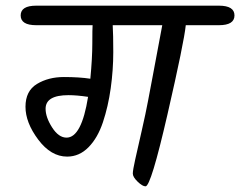

<svg xmlns="http://www.w3.org/2000/svg" viewBox="-20 -665 848 678"><path d="M108 -645H753Q808 -645 808 -610.5Q808 -576 753 -576H636Q630 -516 571.5 -261.5Q513 -7 494 -7Q483 -7 466 -23.5Q449 -40 449 -52Q449 -64 457.5 -102Q466 -140 480.5 -203.5Q495 -267 502.5 -307.5Q510 -348 520 -400Q540 -508 553 -576H378Q380 -544 380 -481Q380 -418 371 -353.5Q362 -289 343.5 -233.5Q325 -178 292.5 -145Q260 -112 217 -112Q160 -112 115 -172Q70 -232 70 -288Q70 -344 110.5 -368.5Q151 -393 205.5 -393Q260 -393 299 -387Q306 -460 306 -512.5Q306 -565 307 -576H108Q53 -576 53 -610.5Q53 -645 108 -645ZM215 -179Q268 -179 291 -323Q251 -329 222 -329Q141 -329 141 -281Q141 -251 164 -215Q187 -179 215 -179Z"/></svg>

Font: Kalam
Style: Regular
Weight: 400
Designer: Lipi Raval (Devanagari and Latin), Jonny Pinhorn (Latin)
Foundry: Indian Type Foundry
Version: Version 2.001;PS 1.0;hotconv 1.0.79;makeotf.lib2.5.61930; tt